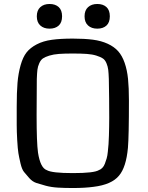

<svg xmlns="http://www.w3.org/2000/svg" viewBox="-20 -933 742 965"><path d="M64 0ZM346 12Q304 12 271 10Q238 8 210 0.5Q182 -7 162.5 -13.5Q143 -20 127 -38Q111 -56 100.5 -69Q90 -82 83 -112Q76 -142 72.5 -163Q69 -184 66.5 -228.5Q64 -273 64 -304.5Q64 -336 64 -396Q64 -469 68 -516.5Q72 -564 83.5 -605Q95 -646 113.5 -669.5Q132 -693 164.5 -710Q197 -727 240.5 -733Q284 -739 346 -739Q405 -739 447 -733.5Q489 -728 521.5 -713Q554 -698 574 -675.5Q594 -653 606.5 -617Q619 -581 623.5 -536.5Q628 -492 628 -428Q628 -247 623 -190Q614 -92 578 -50Q541 -5 450 6Q407 12 346 12ZM165 -536Q164 -445 164 -354Q164 -216 171 -166Q183 -89 215 -78Q240 -63 346.5 -63Q453 -63 477 -78Q486 -81 494 -89Q502 -97 507 -110Q512 -123 516 -136.5Q520 -150 522 -171Q524 -192 525.5 -209Q527 -226 527.5 -252Q528 -278 528.5 -295Q529 -312 529 -340Q529 -439 527 -536Q526 -565 524 -582Q522 -599 515 -615.5Q508 -632 496.5 -639.5Q485 -647 464.5 -653.5Q444 -660 416 -662Q388 -664 346 -664Q304 -664 276.5 -662Q249 -660 228 -653.5Q207 -647 196 -639.5Q185 -632 177.5 -615.5Q170 -599 168 -582Q166 -565 165 -536ZM422.5 -805Q405 -821 405 -851Q405 -881 422.5 -897Q440 -913 469 -913Q498 -913 515 -897.5Q532 -882 532 -851Q532 -820 515 -804.5Q498 -789 469 -789Q440 -789 422.5 -805ZM182.5 -805Q165 -821 165 -851Q165 -881 182.5 -897Q200 -913 229 -913Q258 -913 275 -897.5Q292 -882 292 -851Q292 -820 275 -804.5Q258 -789 229 -789Q200 -789 182.5 -805Z"/></svg>

Font: Myanmar Chatu
Style: Regular
Weight: 400
Designer: Danh Hong
Foundry: Google Inc.
Version: Version 2.00 November 20, 2015